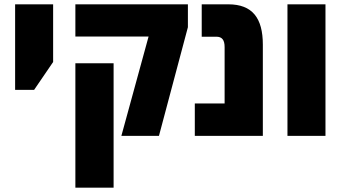

<svg xmlns="http://www.w3.org/2000/svg" viewBox="-20 -629 1587 889"><path d="M50 -213H138L226 -342V-609H50Z M542 0H716L850 -503V-609H329V-460H668ZM329 240H506V-336H329Z M882 0H1197V-422C1197 -545 1149 -609 1037 -609H914V-459H982C1008 -459 1020 -444 1020 -411V-150H882Z M1311 0H1487V-609H1311Z"/></svg>

Font: Noto Sans Hebrew Condensed Black
Style: Regular
Weight: 900
Width: 3
Designer: Monotype Design Team
Foundry: Monotype Imaging Inc.
Version: Version 2.004